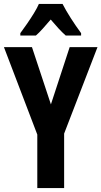

<svg xmlns="http://www.w3.org/2000/svg" viewBox="-20 -953 514 973"><path d="M238 -424 333 -714H474L305 -276V0H169V-271L0 -714H142ZM297 -933Q314 -900 338.5 -861.5Q363 -823 391 -785V-773H313Q296 -788 277 -808.5Q258 -829 237 -854Q215 -828 196 -807Q177 -786 162 -773H83V-785Q98 -805 117 -832.5Q136 -860 152.5 -887Q169 -914 177 -933Z"/></svg>

Font: Noto Sans Lao ExtraCondensed
Style: Bold
Weight: 700
Width: 2
Designer: Monotype Design Team
Foundry: Monotype Imaging Inc.
Version: Version 2.003; ttfautohint (v1.8.4.7-5d5b)